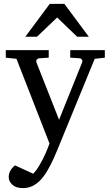

<svg xmlns="http://www.w3.org/2000/svg" viewBox="-20 -740 570 989"><path d="M520 -442.9 467.8 -437 275.9 30.8Q269.5 46.9 256.1 76.9Q242.7 106.9 224.4 138.4Q206.1 169.9 185.1 190.9Q167 209 145.3 219Q123.5 229 98.1 229Q62.5 229 43.7 211.7Q24.9 194.3 24.9 171.9Q24.9 138.7 57.1 111.8L150.9 154.8Q167.5 138.2 184.1 109.9Q200.7 81.5 214.1 51.3Q227.5 21 234.9 -1L64.9 -437L9.8 -442.9V-481.9H231V-442.9L183.1 -439.9Q174.8 -439.5 169.7 -432.9Q164.6 -426.3 168 -418L284.2 -123L402.8 -418Q406.2 -425.8 401.9 -432.6Q397.5 -439.5 389.2 -439.9L341.8 -442.9V-481.9H520ZM437.5 -550.8H377.4L274.4 -649.9L170.4 -550.8H110.4L236.3 -720.2H311.5Z"/></svg>

Font: Charis
Style: Regular
Weight: 400
Designer: Walt Agee, Miriam Martin, Annie Olsen, Victor Gaultney, Lorna Priest, Alan Ward, Bob Hallissy, Martin Hosken, Sharon Cor
Foundry: SIL Global
Version: Version 7.000